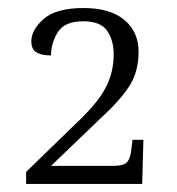

<svg xmlns="http://www.w3.org/2000/svg" viewBox="-20 -845 440 478"><path d="M45 -387V-417L183 -551Q226 -593 244.5 -629.5Q263 -666 263 -710Q263 -744 247 -768Q231 -792 187 -792Q141 -792 124 -765Q107 -738 107 -707Q84 -707 71 -714.5Q58 -722 58 -742Q58 -771 89 -798Q120 -825 188 -825Q254 -825 289.5 -795.5Q325 -766 325 -716Q325 -667 302.5 -631.5Q280 -596 231 -551L107 -432H260Q289 -432 297 -442Q305 -452 307 -473L310 -497H337L334 -387Z"/></svg>

Font: Noto Serif Tamil Light
Style: Regular
Weight: 300
Designer: Indian Type Foundry, Tom Grace, and the Monotype Design Team
Foundry: Monotype Imaging Inc.
Version: Version 2.004; ttfautohint (v1.8.4.7-5d5b)